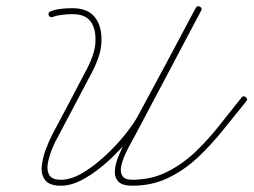

<svg xmlns="http://www.w3.org/2000/svg" viewBox="-20 -582 807 611"><path d="M135 -533Q132 -542 141 -546Q156 -552 175 -554Q194 -556 210 -556Q210 -556 210 -556Q210 -556 210 -556Q210 -556 210 -556Q210 -556 210 -556Q258 -556 280.5 -529Q303 -502 303 -456Q303 -426 292.5 -397Q282 -368 268 -343Q242 -294 216 -244.5Q190 -195 164 -146Q156 -133 146.5 -110Q137 -87 132.5 -64Q128 -41 136.5 -25.5Q145 -10 174 -10Q206 -10 242.5 -31.5Q279 -53 315 -86.5Q351 -120 379 -155Q407 -190 421 -217Q467 -302 512.5 -387Q558 -472 603 -557Q608 -565 616 -561Q625 -556 620 -548Q568 -450 516 -351.5Q464 -253 412 -155Q407 -145 397 -127.5Q387 -110 378 -90Q369 -70 365.5 -52Q362 -34 369.5 -22Q377 -10 401 -10Q461 -10 510.5 -34.5Q560 -59 601.5 -98.5Q643 -138 679 -184Q715 -230 749 -272Q755 -279 762 -273Q770 -267 764 -260Q728 -216 690.5 -169Q653 -122 610 -81.5Q567 -41 515.5 -16Q464 9 401 9Q369 9 356.5 -4.5Q344 -18 345.5 -39Q347 -60 356.5 -83.5Q366 -107 377 -128.5Q388 -150 396 -163Q448 -262 499.5 -360Q551 -458 603 -557Q608 -565 616 -561Q625 -556 620 -548Q575 -463 529.5 -378Q484 -293 438 -208Q423 -179 393 -142Q363 -105 325.5 -70.5Q288 -36 248.5 -13.5Q209 9 174 9Q137 9 123.5 -9Q110 -27 113 -54Q116 -81 126.5 -108.5Q137 -136 147 -155Q173 -204 199 -253Q225 -302 251 -352Q264 -375 274 -402Q284 -429 284 -456Q284 -494 267 -515.5Q250 -537 210 -537Q210 -537 210 -537Q210 -537 210 -537Q210 -537 210 -537Q210 -537 210 -537Q196 -537 178.5 -535Q161 -533 148 -528Q139 -525 135 -533Z"/></svg>

Font: FRB American Cursive Guidelines Extralight
Style: Italic
Weight: 200
Italic angle: -25°
Version: Version 2.0;Modular Font Editor K font №1